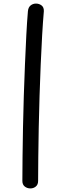

<svg xmlns="http://www.w3.org/2000/svg" viewBox="-20 -889 357 1073"><path d="M136 -826Q138 -848 151 -858.5Q164 -869 181 -869Q199 -869 212.5 -858.5Q226 -848 225 -826Q220 -768 215.5 -691.5Q211 -615 207.5 -528.5Q204 -442 201 -352Q198 -262 196.5 -175.5Q195 -89 194 -13Q193 63 193 122Q193 143 180 153.5Q167 164 150 164Q132 164 118.5 153.5Q105 143 105 122Q105 63 106 -13Q107 -89 108.5 -175.5Q110 -262 113 -352Q116 -442 119.5 -528.5Q123 -615 127 -691.5Q131 -768 136 -826Z"/></svg>

Font: Playpen Sans Deva
Style: Regular
Weight: 400
Designer: Pooja Saxena, Gunjan Panchal, Laura Meseguer, Veronika Burian, José Scaglione
Foundry: TypeTogether
Version: Version 2.000